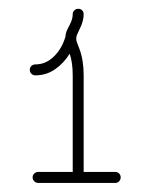

<svg xmlns="http://www.w3.org/2000/svg" viewBox="-20 -689 335 428"><path d="M249 -293.5Q249 -288.6 245.6 -284.9Q242.2 -281.2 236.8 -281.2H64.9Q60.1 -281.2 56.4 -284.9Q52.7 -288.6 52.7 -293.5Q52.7 -298.8 56.4 -302.2Q60.1 -305.7 64.9 -305.7H142.1V-521Q142.1 -549.8 135.3 -569.3Q122.1 -547.9 102.5 -534.4Q83 -521 58.6 -521Q53.7 -521 50 -524.7Q46.4 -528.3 46.4 -533.2Q46.4 -538.6 50 -542Q53.7 -545.4 58.6 -545.4Q82.5 -545.4 100.6 -563.5Q118.7 -581.5 126 -607.9Q126.5 -615.7 129.9 -622.8Q133.3 -629.9 136.2 -635.3Q142.1 -647 142.1 -657.2Q142.1 -662.6 145.8 -666Q149.4 -669.4 154.3 -669.4Q159.7 -669.4 163.1 -666Q166.5 -662.6 166.5 -657.2Q166.5 -642.1 157.7 -624.5Q154.8 -618.2 152.3 -613Q149.9 -607.9 149.9 -603Q149.9 -598.6 152.1 -593Q154.3 -587.4 157.2 -579.6Q166.5 -554.7 166.5 -521V-305.7H236.8Q242.2 -305.7 245.6 -302.2Q249 -298.8 249 -293.5Z"/></svg>

Font: Velvelyne Light
Style: Regular
Weight: 200
Designer: Manon Van der Borght et Mariel Nils
Foundry: Velvetyne
Version: Version 1.070